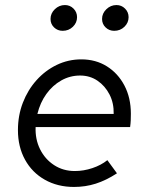

<svg xmlns="http://www.w3.org/2000/svg" viewBox="-20 -731 585 760"><path d="M273 9Q208 9 157.5 -19.5Q107 -48 79 -99Q51 -150 51 -216Q51 -274 70.5 -324.5Q90 -375 124.5 -413.5Q159 -452 204.5 -474Q250 -496 302 -496Q359 -496 403 -468.5Q447 -441 472.5 -392.5Q498 -344 498 -281Q498 -268 497.5 -255Q497 -242 495 -228H121Q119 -180 138.5 -140.5Q158 -101 194 -77.5Q230 -54 276 -54Q311 -54 345.5 -65.5Q380 -77 405 -97L443 -45Q400 -17 359 -4Q318 9 273 9ZM128 -280H430Q431 -323 413.5 -357Q396 -391 366 -411.5Q336 -432 297 -432Q257 -432 222.5 -412.5Q188 -393 163.5 -359Q139 -325 128 -280ZM228 -609Q208 -609 194 -622.5Q180 -636 180 -656Q180 -678 197 -694.5Q214 -711 237 -711Q257 -711 271 -697Q285 -683 285 -663Q285 -641 268.5 -625Q252 -609 228 -609ZM432 -609Q412 -609 398 -622.5Q384 -636 384 -656Q384 -678 401 -694.5Q418 -711 441 -711Q461 -711 475 -697Q489 -683 489 -663Q489 -641 472.5 -625Q456 -609 432 -609Z"/></svg>

Font: Red Hat Text
Style: Italic
Weight: 400
Italic angle: -12°
Designer: Pentagram, MCKL
Foundry: Pentagram, MCKL
Version: Version 1.023